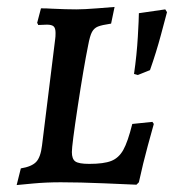

<svg xmlns="http://www.w3.org/2000/svg" viewBox="-20 -525 501 553"><path d="M28 8 40 -40Q71 -45 84 -58.5Q97 -72 101 -106L139 -413Q140 -419 140 -430Q140 -444 134.5 -449Q129 -454 115 -454L90 -453Q90 -455 87 -459L98 -501Q115 -501 129 -500Q171 -498 200 -498Q222 -498 260 -501Q298 -504 310 -505L300 -457Q273 -453 262 -448.5Q251 -444 245 -433Q239 -422 234 -395Q221 -331 204 -219Q187 -107 187 -87Q187 -67 197 -60Q207 -53 237 -53Q279 -53 300.5 -61.5Q322 -70 335 -93Q348 -116 361 -168L419 -174Q422 -169 423 -168Q419 -154 405.5 -104.5Q392 -55 380 0L373 7Q351 6 280 3Q209 0 155 0Q113 0 75.5 3.5Q38 7 28 8ZM412 -323 377 -309 366 -312Q374 -367 377 -419.5Q380 -472 380 -487L456 -498L461 -490Q457 -475 443.5 -424.5Q430 -374 412 -323Z"/></svg>

Font: Alegreya SC Medium
Style: Italic
Weight: 500
Italic angle: -7°
Designer: Juan Pablo del Peral
Foundry: Huerta Tipografica
Version: Version 2.007; ttfautohint (v1.6)